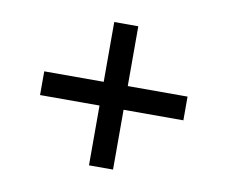

<svg xmlns="http://www.w3.org/2000/svg" viewBox="-56 -640 671 566"><g transform="rotate(10 279.5 -357.5)"><path d="M243 -143V-322H65V-393H243V-572H315V-393H494V-322H315V-143Z"/></g></svg>

Font: Noto Serif
Style: Italic
Weight: 400
Italic angle: -12°
Designer: Monotype Design Team
Foundry: Monotype Imaging Inc.
Version: Version 2.013